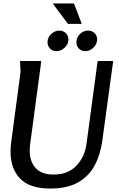

<svg xmlns="http://www.w3.org/2000/svg" viewBox="-20 -1081 688 1111"><path d="M219 -728 154 -243Q153 -233 152.5 -224.5Q152 -216 152 -208Q152 -147 186 -109Q220 -71 290 -71Q374 -71 422.5 -122.5Q471 -174 481 -252L545 -728H635L572 -267Q561 -186 527.5 -123.5Q494 -61 431.5 -25.5Q369 10 271 10Q152 10 96.5 -47.5Q41 -105 41 -203Q41 -217 42 -231Q43 -245 45 -260L99 -666L96 -728ZM408 -1061 453 -943H373L285 -1061ZM422 -837Q422 -864 442.5 -884Q463 -904 490 -904Q512 -904 527 -889.5Q542 -875 542 -854Q542 -826 521 -805.5Q500 -785 474 -785Q451 -785 436.5 -800Q422 -815 422 -837ZM255 -837Q255 -864 276 -884Q297 -904 324 -904Q346 -904 361 -889Q376 -874 376 -853Q376 -826 354.5 -805.5Q333 -785 307 -785Q284 -785 269.5 -800Q255 -815 255 -837Z"/></svg>

Font: Rosario SemiBold
Style: Italic
Weight: 600
Italic angle: -8.05°
Designer: Hector Gatti
Foundry: Omnibus Type
Version: Version 1.101; ttfautohint (v1.8.1.43-b0c9)